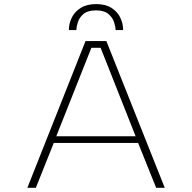

<svg xmlns="http://www.w3.org/2000/svg" viewBox="-20 -896 915 916"><path d="M766 0H725L639 -214H236.5L151 0H110.5L388 -700H487.5ZM416 -668 248.5 -246H627L460 -668ZM439 -876.5Q483 -876.5 511.5 -858.5Q540 -840.5 553.8 -812Q567.5 -783.5 567.5 -752.5H531.5Q531.5 -768 524.2 -790.2Q517 -812.5 496.8 -829.5Q476.5 -846.5 438 -846.5Q398.5 -846.5 378.5 -829.5Q358.5 -812.5 351.5 -790.2Q344.5 -768 344.5 -752.5H308.5Q308.5 -783.5 322.5 -812Q336.5 -840.5 365.5 -858.5Q394.5 -876.5 439 -876.5Z"/></svg>

Font: Trispace SemiExpanded Thin
Style: Regular
Weight: 100
Width: 6
Designer: Tyler Finck
Foundry: Etcetera Type Company
Version: Version 1.210; ttfautohint (v1.8.3)